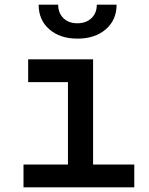

<svg xmlns="http://www.w3.org/2000/svg" viewBox="-20 -805 640 825"><path d="M81 0V-98H272V-452H101V-550H380V-98H557V0ZM313 -639Q238 -639 192 -679Q146 -719 146 -785H230Q230 -749 252.5 -727Q275 -705 312 -705Q350 -705 373 -727Q396 -749 396 -785H481Q481 -719 434.5 -679Q388 -639 313 -639Z"/></svg>

Font: Tiny SemiBold
Style: Regular
Weight: 600
Designer: Philipp Nurullin, Konstantin Bulenkov
Foundry: JetBrains
Version: Version 2.251; ttfautohint (v1.8.4.7-5d5b)